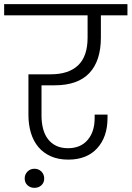

<svg xmlns="http://www.w3.org/2000/svg" viewBox="-49 -760 634 925"><path d="M-29 -740H565V-686H437V-579Q437 -467 381.5 -408Q326 -349 214 -349H151V-203Q151 -169 158.5 -140Q166 -111 182 -90Q198 -69 222 -57.5Q246 -46 279 -46Q339 -46 373 -85.5Q407 -125 407 -191V-208H469V-192Q469 -100 419 -45.5Q369 9 280 9Q232 9 196 -7Q160 -23 136 -51.5Q112 -80 100 -119.5Q88 -159 88 -206V-402H195Q282 -402 327.5 -445.5Q373 -489 373 -579V-686H-29ZM117 145Q97 145 83.5 132.5Q70 120 70 100Q70 80 83.5 66.5Q97 53 117 53Q137 53 150.5 66.5Q164 80 164 100Q164 120 150.5 132.5Q137 145 117 145Z"/></svg>

Font: SVN-Poppins Light
Style: Regular
Weight: 300
Designer: Ninad Kale (Devanagari), Jonny Pinhorn (Latin)
Foundry: Indian Type Foundry
Version: Version 3.002 2017; ttfautohint (v1.8.3)